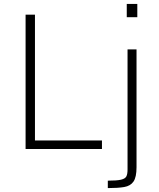

<svg xmlns="http://www.w3.org/2000/svg" viewBox="-20 -763 816 983"><path d="M111 0V-688H159V-44H502V0ZM629 -675V-743H683V-675ZM532 200V162Q578 162 599.5 157Q621 152 627 140Q633 128 633 105V-510H679V93Q679 144 663.5 166.5Q648 189 616 194.5Q584 200 532 200Z"/></svg>

Font: Saira ExtraLight
Style: Regular
Weight: 200
Designer: Hector Gatti with collaboration of the Omnibus-Type team
Foundry: Omnibus-Type
Version: Version 1.100; ttfautohint (v1.8.3)